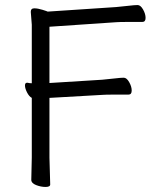

<svg xmlns="http://www.w3.org/2000/svg" viewBox="-20 -732 622 761"><path d="M179 -1Q179 9 160.5 9Q142 9 123 1.5Q104 -6 104 -19L106 -108V-344Q95 -350 87 -366Q79 -382 79 -393Q79 -404 87 -404H89Q97 -402 106 -402V-634L102 -685Q102 -699 116 -699Q130 -699 149 -693Q168 -687 169 -686L440 -704Q463 -706 488.5 -709Q514 -712 525.5 -712Q537 -712 547 -694.5Q557 -677 557 -661Q557 -645 544 -645H482Q455 -645 441 -644L176 -626V-403L385 -416Q408 -418 433.5 -421Q459 -424 470.5 -424Q482 -424 492 -406.5Q502 -389 502 -373Q502 -357 489 -357H426Q400 -357 386 -356L176 -344V-107Z"/></svg>

Font: LXGW WenKai TC
Style: Regular
Weight: 400
Designer: LXGW / Fontworks Inc.
Foundry: LXGW / Fontworks Inc.
Version: Version 1.330